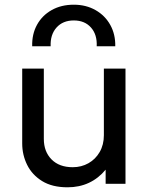

<svg xmlns="http://www.w3.org/2000/svg" viewBox="-20 -782 634 817"><path d="M267.5 15Q202 15 159.2 -11.5Q116.5 -38 95.5 -80.5Q74.5 -123 74.5 -171.5V-490H166.5V-191Q166.5 -137 199.2 -103.8Q232 -70.5 289.5 -70.5Q326.5 -70.5 356.5 -87.5Q386.5 -104.5 404.2 -135.2Q422 -166 422 -206.5V-490H514V0H429.5V-60Q399 -23 358.2 -4Q317.5 15 267.5 15ZM117 -585Q115.5 -636.5 137.5 -676.5Q159.5 -716.5 200 -739.2Q240.5 -762 294 -762Q346 -762 386.5 -739Q427 -716 449.2 -676Q471.5 -636 470.5 -585H391.5Q394 -634.5 367.2 -664.8Q340.5 -695 294 -695Q247.5 -695 220.5 -664.8Q193.5 -634.5 195.5 -585Z"/></svg>

Font: Geologica Thin Roman Light
Style: Regular
Weight: 300
Version: Version 1.010;gftools[0.9.28]